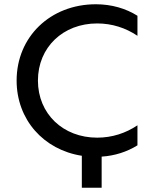

<svg xmlns="http://www.w3.org/2000/svg" viewBox="-20 -728 715 901"><path d="M58 -350C58 -167 184 -25 364 3V153H457V7C518 3 575 -15 625 -46V-140C570 -103 506 -82 436 -82C276 -82 158 -194 158 -350C158 -506 276 -618 436 -618C506 -618 570 -597 625 -560V-654C571 -688 504 -708 430 -708C216 -708 58 -555 58 -350Z"/></svg>

Font: Chess Sans Medium
Style: Regular
Weight: 500
Designer: Wolf Bōese
Foundry: Wolf Bōese
Version: Version 7.223;Glyphs 3.3 (3306)